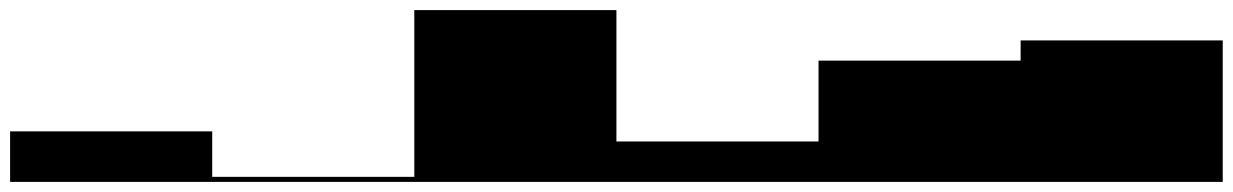

<svg xmlns="http://www.w3.org/2000/svg" viewBox="-20 -360 2440 380"><path d="M0 -100Q0 -100 0 -100Q0 -100 0 -100V0Q0 0 0 0Q0 0 0 0H400Q400 0 400 0Q400 0 400 0V-100Q400 -100 400 -100Q400 -100 400 -100Z M400 -10Q400 -10 400 -10Q400 -10 400 -10V0Q400 0 400 0Q400 0 400 0H800Q800 0 800 0Q800 0 800 0V-10Q800 -10 800 -10Q800 -10 800 -10Z M800 -340Q800 -340 800 -340Q800 -340 800 -340Q800 -340 800 -340V0Q800 0 800 0Q800 0 800 0Q800 0 800 0H1200Q1200 0 1200 0Q1200 0 1200 0Q1200 0 1200 0V-340Q1200 -340 1200 -340Q1200 -340 1200 -340Q1200 -340 1200 -340Z M1200 -80Q1200 -80 1200 -80Q1200 -80 1200 -80V0Q1200 0 1200 0Q1200 0 1200 0H1600Q1600 0 1600 0Q1600 0 1600 0V-80Q1600 -80 1600 -80Q1600 -80 1600 -80Z M1600 -240Q1600 -240 1600 -240Q1600 -240 1600 -240Q1600 -240 1600 -240V0Q1600 0 1600 0Q1600 0 1600 0Q1600 0 1600 0H2000Q2000 0 2000 0Q2000 0 2000 0Q2000 0 2000 0V-240Q2000 -240 2000 -240Q2000 -240 2000 -240Q2000 -240 2000 -240Z M2000 -280Q2000 -280 2000 -280Q2000 -280 2000 -280Q2000 -280 2000 -280V0Q2000 0 2000 0Q2000 0 2000 0Q2000 0 2000 0H2400Q2400 0 2400 0Q2400 0 2400 0Q2400 0 2400 0V-280Q2400 -280 2400 -280Q2400 -280 2400 -280Q2400 -280 2400 -280Z"/></svg>

Font: Wavefont
Style: Regular
Weight: 400
Monospace: yes
Version: Version 3.003